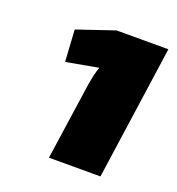

<svg xmlns="http://www.w3.org/2000/svg" viewBox="-86 -846 514 557"><g transform="rotate(20 171.0 -567.0)"><path d="M283 -360H124L158 -595Q164 -633 172 -655L73 -637L67 -735L182 -774H342Z"/></g></svg>

Font: Exo 2.0 Black
Style: Italic
Weight: 900
Italic angle: -8°
Designer: Natanael Gama
Version: Version 1.001;PS 001.001;hotconv 1.0.70;makeotf.lib2.5.58329